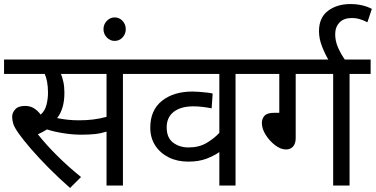

<svg xmlns="http://www.w3.org/2000/svg" viewBox="-20 -916 1856 948"><path d="M587 -551V0H506V-266Q477 -257 448 -254Q419 -251 380 -251Q338 -251 291.5 -258.5Q245 -266 212 -277Q192 -264 167 -253Q208 -201 263.5 -146Q319 -91 380 -42L326 12Q270 -37 220.5 -87Q171 -137 133 -181Q95 -225 73 -256Q51 -287 45.5 -305Q40 -323 40 -340Q40 -359 55 -376Q70 -393 104 -393Q129 -393 147.5 -381.5Q166 -370 181 -350Q202 -369 209.5 -398.5Q217 -428 217 -458Q217 -488 212.5 -512Q208 -536 201 -551H0V-622H691V-551ZM369 -322Q408 -322 440 -326Q472 -330 506 -339V-551H281Q288 -534 293 -511Q298 -488 298 -458Q298 -416 288.5 -385Q279 -354 262 -333Q314 -322 369 -322Z M491 -772Q491 -796 507.5 -813Q524 -830 546 -830Q569 -830 585 -813Q601 -796 601 -772Q601 -748 585 -731Q569 -714 546 -714Q524 -714 507.5 -731Q491 -748 491 -772Z M1247 -551H1143V0H1063V-165Q1037 -147 999.5 -132.5Q962 -118 909 -118Q855 -118 813 -139Q771 -160 746.5 -197.5Q722 -235 722 -286Q722 -372 779.5 -418Q837 -464 931 -464Q944 -464 963.5 -462.5Q983 -461 1001.5 -459Q1020 -457 1030 -454L1025 -381Q1006 -385 982 -388Q958 -391 935 -391Q873 -391 838 -364Q803 -337 803 -287Q803 -236 834.5 -212Q866 -188 911 -188Q963 -188 1000.5 -210.5Q1038 -233 1063 -260V-551H676V-622H1247Z M1440 -551V-234Q1440 -208 1427.5 -193Q1415 -178 1392 -178Q1366 -178 1338.5 -199Q1311 -220 1292 -250Q1273 -280 1273 -308Q1273 -331 1286.5 -345Q1300 -359 1334 -359H1359V-551H1232V-622H1810V-551H1706V0H1625V-551Z M1605 -615Q1584 -650 1569.5 -688Q1555 -726 1555 -762Q1555 -829 1599.5 -862.5Q1644 -896 1710 -896Q1742 -896 1769 -889.5Q1796 -883 1816 -872L1794 -806Q1777 -815 1758 -821Q1739 -827 1717 -827Q1677 -827 1656 -804.5Q1635 -782 1635 -747Q1635 -714 1648.5 -682.5Q1662 -651 1687 -615Z"/></svg>

Font: Noto Sans Living
Style: Regular
Weight: 400
Designer: Monotype Design Team
Foundry: Monotype Imaging Inc.
Version: Version 2.013; ttfautohint (v1.8.4.7-5d5b)